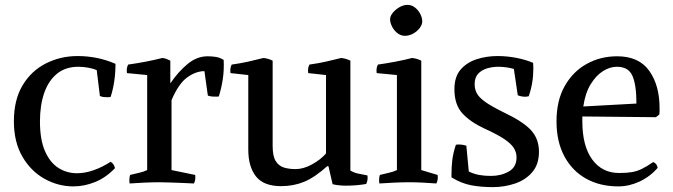

<svg xmlns="http://www.w3.org/2000/svg" viewBox="-20 -748 2762 788"><path d="M377 -460Q362 -467 340.5 -470.5Q319 -474 302 -474Q249 -474 214 -445.5Q179 -417 161.5 -366.5Q144 -316 144 -250Q144 -175 164.5 -128Q185 -81 219.5 -59Q254 -37 296 -37Q329 -37 364.5 -49.5Q400 -62 434 -84Q442 -79 446 -72.5Q450 -66 452 -58Q415 -19 370.5 -1Q326 17 281 17Q219 17 163 -14Q107 -45 72 -105Q37 -165 37 -250Q37 -338 72.5 -397.5Q108 -457 168 -487.5Q228 -518 299 -518Q337 -518 376 -510.5Q415 -503 454 -486Q454 -412 434 -350Q430 -349 426 -349Q422 -349 418 -349Q411 -349 404 -350Q397 -351 390 -354Z M684 -50 781 -30Q784 -11 776 5Q758 4 731.5 3Q705 2 679 1Q653 0 634 0Q606 0 573 1.5Q540 3 512 5Q509 -14 514 -30Q533 -35 551.5 -39Q570 -43 584 -50V-440L501 -448Q498 -468 506 -483Q542 -488 578.5 -495Q615 -502 646 -510Q656 -509 662.5 -506.5Q669 -504 679 -499V-408L680 -407Q711 -453 749.5 -485Q788 -517 832 -517Q849 -517 865.5 -514.5Q882 -512 898 -502Q900 -461 894.5 -424Q889 -387 878 -352Q871 -351 856 -351.5Q841 -352 833 -356L819 -456Q784 -456 748.5 -430.5Q713 -405 684 -337Z M1418 -48Q1435 -38 1453 -35Q1471 -32 1488 -28Q1491 -10 1483 7Q1467 10 1445.5 12Q1424 14 1401 14Q1369 14 1345 8L1328 -66H1323Q1272 -20 1228.5 -2Q1185 16 1134 16Q1062 16 1030.5 -24Q999 -64 999 -134V-440L926 -448Q923 -468 931 -483Q967 -488 998.5 -495Q1030 -502 1061 -510Q1071 -509 1080 -506.5Q1089 -504 1099 -499V-149Q1099 -107 1111.5 -87Q1124 -67 1145 -60.5Q1166 -54 1193 -54Q1225 -54 1260 -73Q1295 -92 1318 -118V-440L1245 -448Q1242 -468 1250 -483Q1286 -488 1317.5 -495Q1349 -502 1380 -510Q1390 -509 1399 -506.5Q1408 -504 1418 -499Z M1709 -50 1776 -30Q1779 -11 1771 5Q1744 3 1715.5 1.5Q1687 0 1659 0Q1631 0 1598 1.5Q1565 3 1537 5Q1534 -14 1539 -30Q1558 -35 1576.5 -39Q1595 -43 1609 -50V-440L1526 -448Q1523 -468 1531 -483Q1567 -488 1603.5 -495Q1640 -502 1671 -510Q1681 -509 1690 -506.5Q1699 -504 1709 -499ZM1642 -601Q1625 -601 1611 -612Q1597 -623 1589 -639Q1581 -655 1581 -669Q1581 -682 1592 -695.5Q1603 -709 1619.5 -718.5Q1636 -728 1652 -728Q1670 -728 1684 -716.5Q1698 -705 1705.5 -689.5Q1713 -674 1713 -660Q1713 -647 1702.5 -633Q1692 -619 1675.5 -610Q1659 -601 1642 -601Z M1904 -44Q1925 -34 1946.5 -30Q1968 -26 1995 -26Q2036 -26 2068 -44Q2100 -62 2100 -102Q2100 -123 2088.5 -141Q2077 -159 2048.5 -178Q2020 -197 1967 -221Q1909 -248 1877 -283.5Q1845 -319 1845 -382Q1845 -433 1870.5 -462.5Q1896 -492 1936.5 -505Q1977 -518 2022 -518Q2061 -518 2099.5 -510.5Q2138 -503 2168 -490Q2168 -485 2168.5 -479Q2169 -473 2169 -468Q2169 -407 2150 -353Q2146 -352 2142.5 -351.5Q2139 -351 2135 -351Q2120 -351 2105 -357L2089 -465Q2076 -469 2059 -471.5Q2042 -474 2025 -474Q2002 -474 1979.5 -467.5Q1957 -461 1942.5 -445.5Q1928 -430 1928 -402Q1928 -383 1936.5 -366Q1945 -349 1970.5 -330.5Q1996 -312 2047 -287Q2127 -249 2159.5 -213.5Q2192 -178 2192 -125Q2192 -74 2165 -42Q2138 -10 2094.5 5Q2051 20 2002 20Q1955 20 1914.5 12.5Q1874 5 1833 -20V-37Q1833 -64 1836.5 -92.5Q1840 -121 1851 -154Q1857 -155 1861 -155Q1879 -155 1894 -150Z M2370 -250Q2370 -149 2410.5 -93.5Q2451 -38 2521 -38Q2552 -38 2573 -41.5Q2594 -45 2614.5 -55Q2635 -65 2661 -83Q2677 -76 2679 -59Q2648 -23 2605 -3Q2562 17 2518 17Q2442 17 2385 -15Q2328 -47 2296 -107Q2264 -167 2264 -250Q2264 -335 2297.5 -394.5Q2331 -454 2387.5 -485.5Q2444 -517 2513 -517Q2602 -517 2644.5 -457.5Q2687 -398 2687 -304Q2687 -297 2687 -291Q2687 -285 2686 -278L2672 -267L2370 -270ZM2512 -474Q2483 -474 2454.5 -456Q2426 -438 2404 -402Q2382 -366 2374 -311L2592 -323Q2592 -400 2575.5 -437Q2559 -474 2512 -474Z"/></svg>

Font: Alike
Style: Regular
Weight: 400
Designer: Sveta Sebyakina
Foundry: Cyreal (www.cyreal.org)
Version: Version 1.301; ttfautohint (v1.8.4.7-5d5b)